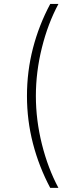

<svg xmlns="http://www.w3.org/2000/svg" viewBox="-20 -781 371 949"><path d="M113.3 -306.8Q113.3 -428.3 142.9 -542.8Q172.6 -657.3 228.3 -761.4H268.8Q216.6 -664.4 187 -544.9Q157.3 -425.4 157.3 -306.8Q157.3 -187.9 187.1 -68.4Q217 51.1 268.8 147.7H228.3Q172.6 43 142.9 -71.6Q113.3 -186.1 113.3 -306.8Z"/></svg>

Font: Inter UI Extra Light
Style: Regular
Weight: 200
Designer: Rasmus Andersson
Foundry: rsms
Version: 3.2;8d6f07862